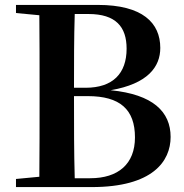

<svg xmlns="http://www.w3.org/2000/svg" viewBox="-20 -761 748 781"><path d="M45 -708 140 -699C141 -598 141 -498 141 -398V-356C141 -250 141 -145 140 -42L45 -33V0H353C601 0 674 -105 674 -204C674 -306 603 -377 430 -394C581 -420 632 -489 632 -566C632 -668 560 -741 378 -741H45ZM281 -370H337C468 -370 529 -316 529 -202C529 -94 461 -36 347 -36H284C281 -141 281 -249 281 -370ZM284 -704H340C451 -704 495 -652 495 -563C495 -462 439 -404 328 -404H281C281 -507 281 -606 284 -704Z"/></svg>

Font: Noto Serif CJK KR
Style: Bold
Weight: 700
Designer: Ryoko NISHIZUKA 西塚涼子 (kana & ideographs); Frank Grießhammer (Latin, Greek & Cyrillic); Wenlong ZHANG 张文龙 (bopomofo); San
Foundry: Adobe
Version: Version 2.001;hotconv 1.1.0;makeotfexe 2.6.0